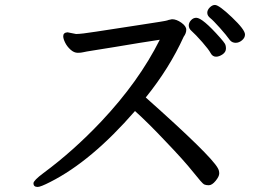

<svg xmlns="http://www.w3.org/2000/svg" viewBox="-20 -741 1040 768"><path d="M130.9 6.8Q113.8 6.8 113.8 -7.8Q113.8 -19 153.8 -48.8Q272.9 -136.7 384.8 -254.9Q535.6 -415 619.1 -582Q590.3 -578.1 539.1 -569.6Q487.8 -561 439 -553Q390.1 -544.9 355.5 -539.6Q320.8 -534.2 312.5 -532Q304.2 -529.8 291 -529.8Q275.9 -529.8 262 -542.5Q248 -555.2 240.5 -570.6Q232.9 -585.9 232.9 -596.2Q232.9 -610.4 250 -611.8L284.2 -605Q305.2 -605 365 -614.5Q424.8 -624 534.9 -640.6Q645 -657.2 648.4 -659.2Q651.9 -661.1 668 -664.1Q686 -664.1 705.6 -650.1Q725.1 -636.2 725.1 -622.1Q725.1 -607.9 714.8 -594.2Q657.7 -468.3 563 -351.1Q822.8 -120.1 851.1 -68.8Q856.9 -59.1 856.9 -47.1Q856.9 -35.2 842.5 -17.6Q828.1 0 814.9 0Q803.7 0 796.4 -3.4Q789.1 -6.8 752.4 -53Q715.8 -99.1 642.1 -175.8Q573.2 -249 520 -296.9Q346.2 -96.7 181.2 -13.2Q142.1 6.8 130.9 6.8ZM844.2 -514.2Q830.1 -514.2 822.5 -528.6Q814.9 -543 789.1 -572.5Q763.2 -602.1 743.2 -620.1Q735.4 -627.9 735.1 -638.9Q734.9 -649.9 743.9 -659.9Q752.9 -669.9 765.1 -669.9Q790 -669.9 860.8 -589.8Q875 -573.7 879.4 -566.4Q883.8 -559.1 883.8 -546.9Q883.8 -532.7 870.1 -523.4Q856.4 -514.2 844.2 -514.2ZM922.9 -569.8Q908.7 -569.8 899.9 -580.1Q885.7 -600.1 859.4 -629.6Q833 -659.2 821 -668.7Q809.1 -678.2 809.1 -689.9Q809.1 -701.2 819.1 -711.2Q829.1 -721.2 839.8 -721.2Q856 -721.2 908 -671.6Q960 -622.1 960 -603Q960 -589.8 948 -579.8Q936 -569.8 922.9 -569.8Z"/></svg>

Font: LXGW WenKai Screen R
Style: Regular
Weight: 400
Designer: Fontworks Inc.
Version: Version 1.235;May 31, 2022